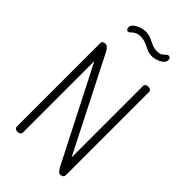

<svg xmlns="http://www.w3.org/2000/svg" viewBox="-281 -1038 1126 1126"><g transform="rotate(45 282.0 -474.5)"><path d="M105 0Q95 0 87.5 -5.5Q80 -11 80 -21V-710Q80 -722 87.5 -726.5Q95 -731 105 -731Q114 -731 121.5 -724.5Q129 -718 135 -708.5Q141 -699 145 -690L435 -119V-711Q435 -721 442.5 -726Q450 -731 460 -731Q469 -731 477 -726Q485 -721 485 -711V-21Q485 -11 477 -5.5Q469 0 460 0Q448 0 439 -12.5Q430 -25 424 -37L130 -613V-21Q130 -11 122 -5.5Q114 0 105 0ZM349 -871Q324 -871 304.5 -880.5Q285 -890 265 -898.5Q245 -907 218 -907Q197 -907 183.5 -899Q170 -891 162 -882.5Q154 -874 147 -874Q143 -874 139 -877Q135 -880 133 -885Q131 -890 131 -895Q131 -907 139.5 -916.5Q148 -926 162.5 -933.5Q177 -941 192 -945Q207 -949 220 -949Q245 -949 264.5 -940.5Q284 -932 304 -922.5Q324 -913 349 -913Q372 -913 383 -921Q394 -929 401 -936.5Q408 -944 416 -944Q422 -944 425.5 -941Q429 -938 431 -934Q433 -930 433 -925Q433 -911 424.5 -901.5Q416 -892 402.5 -885Q389 -878 374.5 -874.5Q360 -871 349 -871Z"/></g></svg>

Font: Dosis Light
Style: Regular
Weight: 300
Designer: EdgarTolentino, PabloImpallari, IginoMarini
Foundry: EdgarTolentino, PabloImpallari, IginoMarini
Version: Version 3.001; ttfautohint (v1.8.2)